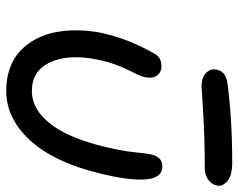

<svg xmlns="http://www.w3.org/2000/svg" viewBox="-95 -630 771 621"><g transform="rotate(90 290.5 -319.5)"><path d="M259.8 -585.9Q230 -585.9 215.6 -600.6Q201.2 -615.2 205.1 -634.8Q211.4 -665 251 -669.9Q366.2 -685.1 505.9 -685.1Q547.9 -685.1 565.9 -669.2Q584 -653.3 580.1 -636.2Q576.7 -617.7 560.8 -606.9Q544.9 -596.2 522 -596.2Q424.3 -596.2 343.5 -591.1Q262.7 -585.9 259.8 -585.9ZM272.9 45.9Q232.4 45.9 199.5 33.7Q166.5 21.5 144 0Q121.6 -21.5 106.2 -50.3Q90.8 -79.1 84.2 -113.5Q77.6 -147.9 78.1 -184.8Q78.6 -221.7 85.9 -259.8Q104.5 -347.7 152.8 -432.1Q165 -456.1 192.9 -456.1Q214.4 -456.1 224.4 -441.7Q234.4 -427.2 230 -404.8Q227.5 -389.6 217 -370.1Q206.5 -350.6 193.8 -320.3Q181.2 -290 172.9 -250Q153.8 -156.7 181.2 -96.9Q208.5 -37.1 273.9 -37.1Q338.4 -37.1 387.5 -106.4Q436.5 -175.8 463.9 -314Q470.2 -343.8 473.1 -375.2Q476.1 -406.7 479 -420.9Q482.9 -439.5 492.2 -449.2Q501.5 -459 519 -459Q581.5 -459 550.8 -300.8Q516.1 -127.9 442.4 -41Q368.7 45.9 272.9 45.9Z"/></g></svg>

Font: Shantell Sans Bouncy
Style: Italic
Weight: 400
Italic angle: -11.31°
Designer: Stephen Nixon, Anya Danilova, Shantell Martin
Foundry: Arrow Type
Version: Version 1.006;[9816181b4]